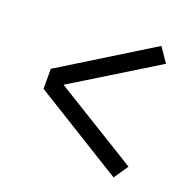

<svg xmlns="http://www.w3.org/2000/svg" viewBox="-98 -693 697 705"><g transform="rotate(20 250.0 -340.0)"><path d="M417 -83 64 -301V-379L417 -597L455 -541L128 -340L455 -139Z"/></g></svg>

Font: HulyMono
Style: Regular
Weight: 400
Monospace: yes
Designer: Belleve Invis
Foundry: Belleve Invis
Version: Version 33.2.5; ttfautohint (v1.8.4)